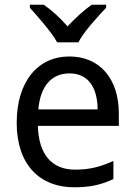

<svg xmlns="http://www.w3.org/2000/svg" viewBox="-20 -786 572 816"><path d="M431 -766H370C337 -743 301 -710 267 -674C236 -710 199 -743 166 -766H107V-753C141 -715 198 -651 223 -606H313C336 -651 395 -715 431 -753ZM275 -546C141 -546 51 -440 51 -264C51 -85 150 10 295 10C365 10 410 -1 462 -25V-102C409 -78 363 -65 299 -65C200 -65 144 -130 141 -251H485V-304C485 -450 405 -546 275 -546ZM275 -474C357 -474 394 -412 395 -321H143C151 -417 197 -474 275 -474Z"/></svg>

Font: Noto Sans Thai
Style: Regular
Weight: 400
Designer: Monotype Design Team
Foundry: Monotype Imaging Inc.
Version: Version 1.901